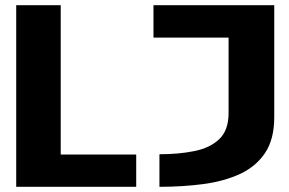

<svg xmlns="http://www.w3.org/2000/svg" viewBox="-20 -720 1115 740"><path d="M42.5 0V-700H214V-124.5H505V0ZM594.5 0V-125.5Q669 -125.5 729.5 -137.8Q790 -150 825.5 -184.2Q861 -218.5 861 -284V-575H571.5V-700H1037V-268.5Q1037 -183.5 1001.8 -130.8Q966.5 -78 904.8 -49.5Q843 -21 763.2 -10.5Q683.5 0 594.5 0Z"/></svg>

Font: Trispace SemiExpanded
Style: Bold
Weight: 700
Width: 6
Designer: Tyler Finck
Foundry: Etcetera Type Company
Version: Version 1.210; ttfautohint (v1.8.3)